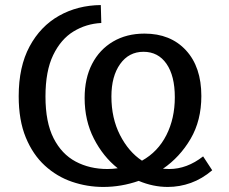

<svg xmlns="http://www.w3.org/2000/svg" viewBox="-20 -730 905 760"><path d="M389 10Q325 10 265 -10.5Q205 -31 157.5 -74.5Q110 -118 82 -186Q54 -254 54 -349Q54 -466 97 -546Q140 -626 213.5 -667.5Q287 -709 379 -710L381 -639Q321 -636 271 -605.5Q221 -575 190.5 -512Q160 -449 160 -348Q160 -246 192 -183Q224 -120 279.5 -90.5Q335 -61 405 -61Q426 -61 446 -64Q388 -110 351.5 -181.5Q315 -253 315 -342Q315 -420 344.5 -477Q374 -534 427.5 -565.5Q481 -597 552 -597Q655 -597 716 -531Q777 -465 777 -350Q777 -253 734.5 -180.5Q692 -108 625 -62Q638 -61 650 -61Q720 -61 784 -111L820 -56Q780 -22 735.5 -6Q691 10 644 10Q586 10 529 -14Q460 10 389 10ZM421 -348Q421 -262 455 -195.5Q489 -129 542 -94Q605 -129 638.5 -195Q672 -261 672 -345Q672 -430 639 -477.5Q606 -525 548 -525Q490 -525 455.5 -476.5Q421 -428 421 -348Z"/></svg>

Font: Bitter Medium
Style: Regular
Weight: 500
Designer: Sol Matas, and Bitter project Authors
Foundry: Sol Matas
Version: Version 2.001